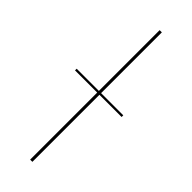

<svg xmlns="http://www.w3.org/2000/svg" viewBox="-238 -717 734 734"><g transform="rotate(45 129.0 -350.0)"><path d="M3 -371.5H123V-700H135V-371.5H255V-362.5H135V0H123V-362.5H3Z"/></g></svg>

Font: Lato Hairline
Style: Regular
Weight: 100
Designer: Lukasz Dziedzic
Foundry: tyPoland Lukasz Dziedzic
Version: Version 2.007; 2014-02-27